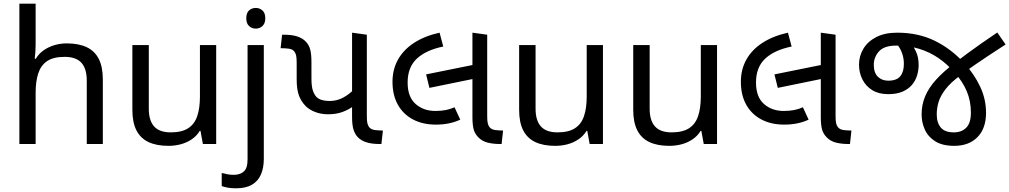

<svg xmlns="http://www.w3.org/2000/svg" viewBox="-20 -780 5467 1040"><path d="M173 -537Q173 -518 171.5 -498Q170 -478 168 -462H174Q191 -490 217 -508Q243 -526 275 -535.5Q307 -545 341 -545Q406 -545 449.5 -524.5Q493 -504 515 -461Q537 -418 537 -349V0H450V-343Q450 -408 421 -440Q392 -472 330 -472Q270 -472 236 -449.5Q202 -427 187.5 -383.5Q173 -340 173 -277V0H85V-760H173Z M1151 -536V0H1079L1066 -71H1062Q1045 -43 1018 -25Q991 -7 959 1.5Q927 10 892 10Q828 10 784.5 -10.5Q741 -31 719 -74Q697 -117 697 -185V-536H786V-191Q786 -127 815 -95Q844 -63 905 -63Q965 -63 999.5 -85.5Q1034 -108 1048.5 -151.5Q1063 -195 1063 -257V-536Z M1258 240Q1233 240 1214 236.5Q1195 233 1181 228V157Q1196 161 1212 164Q1228 167 1247 167Q1279 167 1300 149.5Q1321 132 1321 83V-536H1409V80Q1409 130 1393 166Q1377 202 1344 221Q1311 240 1258 240ZM1314 -681Q1314 -710 1329 -723.5Q1344 -737 1366 -737Q1386 -737 1401.5 -723.5Q1417 -710 1417 -681Q1417 -653 1401.5 -639Q1386 -625 1366 -625Q1344 -625 1329 -639Q1314 -653 1314 -681Z M1758 -161Q1719 -161 1688 -173Q1657 -185 1637 -204Q1612 -229 1599.5 -262Q1587 -295 1587 -350V-440Q1587 -467 1584 -479.5Q1581 -492 1575 -500Q1565 -514 1543 -516.5Q1521 -519 1500 -519L1508 -592H1518Q1562 -592 1590.5 -582.5Q1619 -573 1636 -555Q1653 -538 1660 -513Q1667 -488 1667 -443V-357Q1667 -311 1675 -288.5Q1683 -266 1696 -253Q1707 -243 1724.5 -238Q1742 -233 1766 -233Q1806 -233 1841 -252.5Q1876 -272 1899 -298V-208Q1871 -187 1836.5 -174Q1802 -161 1758 -161ZM2036 0Q1993 0 1964 -9.5Q1935 -19 1918 -37Q1902 -54 1894.5 -79Q1887 -104 1887 -148V-603L1967 -592V-152Q1967 -125 1970 -112.5Q1973 -100 1979 -92Q1990 -78 2011.5 -75.5Q2033 -73 2054 -73L2046 0Z M2341 -105Q2270 -105 2217 -133Q2164 -161 2135 -213Q2106 -265 2106 -337Q2106 -404 2136 -457.5Q2166 -511 2223 -548Q2280 -585 2361 -603L2381 -528Q2288 -509 2238 -462.5Q2188 -416 2188 -333Q2188 -255 2231 -217Q2274 -179 2338 -179Q2370 -179 2395 -184Q2420 -189 2442 -199L2473 -132Q2446 -119 2412.5 -112Q2379 -105 2341 -105ZM2306 -304 2288 -377 2555 -431V-355ZM2687 0Q2652 0 2621.5 -7.5Q2591 -15 2570 -37Q2551 -57 2545 -81.5Q2539 -106 2539 -148V-603L2619 -592V-152Q2619 -125 2622 -112.5Q2625 -100 2631 -92Q2642 -78 2663 -75.5Q2684 -73 2705 -73L2697 0Z M3246 -536V0H3174L3161 -71H3157Q3140 -43 3113 -25Q3086 -7 3054 1.5Q3022 10 2987 10Q2923 10 2879.5 -10.5Q2836 -31 2814 -74Q2792 -117 2792 -185V-536H2881V-191Q2881 -127 2910 -95Q2939 -63 3000 -63Q3060 -63 3094.5 -85.5Q3129 -108 3143.5 -151.5Q3158 -195 3158 -257V-536Z M3864 -536V0H3792L3779 -71H3775Q3758 -43 3731 -25Q3704 -7 3672 1.5Q3640 10 3605 10Q3541 10 3497.5 -10.5Q3454 -31 3432 -74Q3410 -117 3410 -185V-536H3499V-191Q3499 -127 3528 -95Q3557 -63 3618 -63Q3678 -63 3712.5 -85.5Q3747 -108 3761.5 -151.5Q3776 -195 3776 -257V-536Z M4228 -105Q4157 -105 4104 -133Q4051 -161 4022 -213Q3993 -265 3993 -337Q3993 -404 4023 -457.5Q4053 -511 4110 -548Q4167 -585 4248 -603L4268 -528Q4175 -509 4125 -462.5Q4075 -416 4075 -333Q4075 -255 4118 -217Q4161 -179 4225 -179Q4257 -179 4282 -184Q4307 -189 4329 -199L4360 -132Q4333 -119 4299.5 -112Q4266 -105 4228 -105ZM4193 -304 4175 -377 4442 -431V-355ZM4574 0Q4539 0 4508.5 -7.5Q4478 -15 4457 -37Q4438 -57 4432 -81.5Q4426 -106 4426 -148V-603L4506 -592V-152Q4506 -125 4509 -112.5Q4512 -100 4518 -92Q4529 -78 4550 -75.5Q4571 -73 4592 -73L4584 0Z M5149 10Q5085 10 5046 -14.5Q5007 -39 4989.5 -78Q4972 -117 4972 -160Q4972 -213 4991.5 -259Q5011 -305 5050.5 -348.5Q5090 -392 5149 -437Q5185 -465 5220 -490.5Q5255 -516 5294.5 -544Q5334 -572 5382 -604L5427 -539Q5379 -508 5338 -481Q5297 -454 5259.5 -428Q5222 -402 5185 -374Q5129 -333 5101 -296Q5073 -259 5063.5 -226Q5054 -193 5054 -161Q5054 -115 5076 -89Q5098 -63 5147 -63Q5189 -63 5214 -88.5Q5239 -114 5239 -170Q5239 -233 5216.5 -286Q5194 -339 5152 -385Q5112 -432 5064 -465Q5016 -498 4959 -515.5Q4902 -533 4834 -533Q4769 -533 4741 -501.5Q4713 -470 4713 -429Q4713 -386 4735 -364.5Q4757 -343 4791 -343Q4837 -343 4856.5 -367Q4876 -391 4876 -434Q4876 -466 4865.5 -494Q4855 -522 4836 -544L4907 -555Q4926 -533 4941 -502Q4956 -471 4956 -428Q4956 -400 4947.5 -371.5Q4939 -343 4920 -320.5Q4901 -298 4869.5 -284Q4838 -270 4791 -270Q4740 -270 4705 -291.5Q4670 -313 4651.5 -349.5Q4633 -386 4633 -430Q4633 -477 4657 -516.5Q4681 -556 4727 -579.5Q4773 -603 4840 -603Q4953 -603 5042.5 -559.5Q5132 -516 5205 -436Q5258 -377 5289.5 -310Q5321 -243 5321 -169Q5321 -84 5274.5 -37Q5228 10 5149 10Z"/></svg>

Font: hexguzrati15
Style: Regular
Weight: 400
Designer: Jelle Bosma - Monotype Design Team
Foundry: Monotype Imaging Inc.
Version: Version 2.006